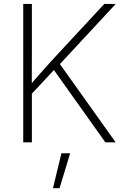

<svg xmlns="http://www.w3.org/2000/svg" viewBox="-20 -748 657 1009"><path d="M136.2 -243.7 131.3 -293Q159.2 -325.2 185.3 -355Q211.4 -384.8 238 -414.1Q264.6 -443.4 293 -474.1L528.3 -727.5H588.4L285.2 -400.9L279.8 -397.5ZM102.1 0V-727.5H147.5V-471.7L147 -299.8L147.5 -274.4V0ZM533.7 0 254.4 -392.6 285.2 -424.8 587.9 0ZM258.3 241.2 302.7 57.6H348.6L293 241.2Z"/></svg>

Font: Inter 16pt ExtraLight
Style: Regular
Weight: 250
Version: Version 4.001;git-66647c0bb